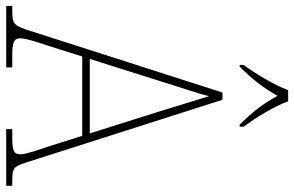

<svg xmlns="http://www.w3.org/2000/svg" viewBox="-192 -782 971 634"><g transform="rotate(90 294.0 -465.5)"><path d="M192 -784V-771H198C243 -817 266 -847 294 -896C321 -847 344 -817 389 -771H396V-784C367 -822 328 -886 312 -931H275C259 -886 220 -822 192 -784ZM-3 0H200V-20H158C111 -20 104 -29 104 -47C104 -67 122 -119 129 -140L164 -251H426L463 -134C470 -113 487 -66 487 -48C487 -28 481 -20 433 -20H404V0H591V-20H575C533 -20 528 -24 515 -63L307 -714H283L80 -81C63 -27 58 -20 16 -20H-3ZM172 -276 247 -513C262 -563 288 -638 295 -670C307 -631 328 -563 347 -501L418 -276Z"/></g></svg>

Font: Noto Serif Sinhala SemiCondensed Thin
Style: Regular
Weight: 100
Width: 4
Designer: Jelle Bosma - Monotype Design Team
Foundry: Monotype Imaging Inc.
Version: Version 2.007